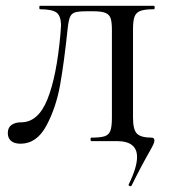

<svg xmlns="http://www.w3.org/2000/svg" viewBox="-20 -488 584 664"><path d="M431 156Q428 156 426 154Q424 152 425 150Q454 91 454 55Q454 0 384 0H296Q293 0 293 -6Q293 -12 296 -12Q328 -12 342.5 -17Q357 -22 362 -36.5Q367 -51 367 -81V-385Q367 -412 362.5 -425Q358 -438 344.5 -443.5Q331 -449 303 -449H280Q251 -449 239 -445Q227 -441 222 -429Q217 -417 214 -389Q202 -274 188 -195Q174 -116 140.5 -53.5Q107 9 51 9Q30 9 18.5 -0.5Q7 -10 7 -28Q7 -47 20 -56Q33 -65 53 -65Q112 -65 144 -144.5Q176 -224 189 -370Q191 -392 191 -399Q191 -433 175.5 -444.5Q160 -456 118 -456Q116 -456 116 -462Q116 -468 118 -468H512Q515 -468 515 -462Q515 -456 512 -456Q481 -456 466 -450.5Q451 -445 445.5 -431Q440 -417 440 -387V-81Q440 -39 454 -25.5Q468 -12 504 -12Q514 -12 514 -2Q514 3 510.5 11Q507 19 499 33Q467 89 435 154Q433 156 431 156Z"/></svg>

Font: Cormorant Unicase Medium
Style: Regular
Weight: 500
Designer: Christian Thalmann (Catharsis Fonts)
Foundry: Catharsis Fonts
Version: Version 4.000